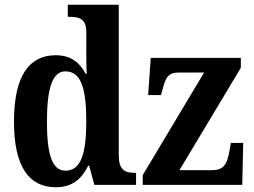

<svg xmlns="http://www.w3.org/2000/svg" viewBox="-20 -780 1070 810"><path d="M216 10C284 10 325 -25 352 -81H356L378 0H554V-51H546C505 -51 481 -65 481 -126V-760H266V-709H273C312 -709 344 -702 344 -646V-580C344 -542 344 -500 346 -469H341C317 -515 280 -547 215 -547C103 -547 39 -460 39 -267C39 -75 103 10 216 10ZM582 0H1002L1006 -177H954L948 -144C938 -83 921 -62 873 -62H737L996 -494V-536H616L605 -379H659L666 -403C679 -457 693 -474 735 -474H841L582 -41ZM256 -60C200 -60 178 -128 178 -267C178 -404 200 -479 256 -479C323 -479 344 -404 344 -268C344 -133 322 -60 256 -60Z"/></svg>

Font: Noto Serif Condensed
Style: Bold
Weight: 700
Width: 3
Designer: Monotype Design Team
Foundry: Monotype Imaging Inc.
Version: Version 2.015